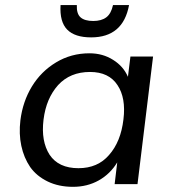

<svg xmlns="http://www.w3.org/2000/svg" viewBox="-20 -723 662 754"><path d="M337.9 -576.2Q273.9 -576.2 243.9 -606.7Q213.9 -637.2 217.8 -703.1H281.7Q280.3 -668.9 296.4 -654.8Q312.5 -640.6 346.2 -640.6Q378.4 -640.6 397.5 -655Q416.5 -669.4 423.8 -703.1H486.8Q463.4 -576.2 337.9 -576.2ZM288.1 -62.5Q363.8 -62.5 408.2 -114.3Q454.6 -166.5 464.8 -254.4Q475.1 -338.4 441.4 -388.7Q407.7 -440.4 333.5 -440.4Q255.4 -440.4 208 -388.7Q184.6 -362.3 170.4 -328.9Q156.2 -295.4 150.9 -252.9Q140.6 -168.5 174.8 -115.2Q210 -62.5 288.1 -62.5ZM266.6 10.7Q210.4 10.7 167.2 -10.3Q124 -31.2 98.6 -66.9Q73.7 -103.5 63.7 -150.4Q53.7 -197.3 60.1 -250.5Q69.3 -324.2 105.2 -383.3Q141.1 -442.4 200.2 -478Q259.3 -513.7 331.1 -513.7Q383.8 -513.7 424.3 -487.8Q464.4 -462.9 482.4 -421.4L492.2 -501H581.1L520 0H430.2L440.4 -85.4Q413.1 -40 367.9 -14.6Q322.8 10.7 266.6 10.7Z"/></svg>

Font: Ride
Style: Italic
Weight: 400
Version: Version 3.000